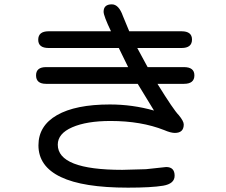

<svg xmlns="http://www.w3.org/2000/svg" viewBox="-20 -808 1040 884"><path d="M146 -461Q146 -499 192 -499H570L527 -587H204Q156 -587 156 -625Q156 -664 204 -664H491Q457 -735 457 -754Q457 -788 495 -788Q527 -788 546 -734L575 -664H816Q864 -664 864 -626Q864 -587 816 -587H612L658 -502L660 -499H827Q875 -499 875 -461Q875 -422 827 -422H705Q779 -302 803 -278Q826 -250 826 -235Q826 -196 785 -196Q766 -196 736 -209Q630 -251 489 -251Q379 -251 312.5 -222Q246 -193 246 -142Q246 -26 543 -26L652 -29L745 -39Q784 -39 784 1Q784 38 731 47Q677 56 569 56Q362 56 260 7Q157 -42 157 -139Q157 -229 242.5 -278Q328 -327 486 -327Q590 -327 689 -299L614 -422H192Q146 -422 146 -461Z"/></svg>

Font: 寒蝉全圆体
Style: Regular
Weight: 400
Designer: Warren2060
      Designed by Motoya company      

      [Varela Round]
      Joe Prince(Latin component); Avraham Cornf
Foundry: ChillType
Version: Version 3.200